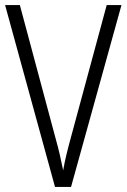

<svg xmlns="http://www.w3.org/2000/svg" viewBox="-20 -734 497 754"><path d="M457 -714H399L257 -189C245 -145 235 -105 228 -65C220 -105 211 -146 199 -188L58 -714H0L196 0H259Z"/></svg>

Font: Noto Sans Thai Looped Condensed Light
Style: Regular
Weight: 300
Width: 3
Designer: Sasikarn Vongin, Ben Mitchell
Foundry: The Fontpad Ltd
Version: Version 1.001